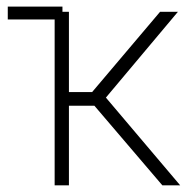

<svg xmlns="http://www.w3.org/2000/svg" viewBox="-20 -558 570 578"><path d="M3.4 -499.5V-538.1H168V-499.5ZM144.5 0V-522.5H187.5V-280.8H257.3L461.9 -522.5H515.6L298.8 -264.2L522.5 0H468.8L264.2 -239.7H187.5V0Z"/></svg>

Font: Inter 28pt ExtraLight
Style: Regular
Weight: 250
Designer: Rasmus Andersson
Foundry: rsms
Version: Version 4.001;git-66647c0bb